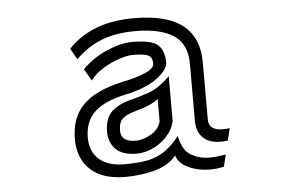

<svg xmlns="http://www.w3.org/2000/svg" viewBox="-45 -634 1090 710"><g transform="rotate(-5 500.0 -279.0)"><path d="M782 -89Q775 -88 768.5 -87.5Q762 -87 756 -87Q712 -87 689.5 -110Q667 -133 667 -173V-385Q667 -457 618.5 -489.5Q570 -522 475 -522Q405 -522 351.5 -501.5Q298 -481 254 -437L231 -478Q272 -522 332.5 -546Q393 -570 475 -570Q597 -570 656 -523.5Q715 -477 715 -385V-173Q715 -151 729.5 -141.5Q744 -132 766 -132Q773 -132 779.5 -132.5Q786 -133 793 -134ZM759 6Q734 12 708 12Q664 12 628 -4.5Q592 -21 583 -51Q556 -17 504.5 -2.5Q453 12 394 12Q309 12 264.5 -29Q220 -70 219 -141V-144Q219 -223 265.5 -270Q312 -317 413 -339Q467 -350 499.5 -364.5Q532 -379 532 -396Q532 -420 516.5 -427.5Q501 -435 460 -435Q438 -435 407 -424.5Q376 -414 347 -396Q318 -378 300 -354L275 -398Q316 -439 368 -461Q420 -483 460 -483Q534 -483 557 -461.5Q580 -440 580 -396Q580 -371 540 -340Q500 -309 423 -292Q344 -276 305.5 -241Q267 -206 267 -144V-142Q268 -91 301 -63Q334 -35 394 -35Q433 -35 467.5 -39.5Q502 -44 534.5 -62.5Q567 -81 599 -122Q610 -67 641.5 -49.5Q673 -32 709 -32Q725 -32 740.5 -34Q756 -36 770 -38ZM585 -178Q577 -145 553.5 -120.5Q530 -96 500.5 -83Q471 -70 443 -70Q390 -70 365 -95Q340 -120 340 -160Q340 -210 366.5 -235Q393 -260 444 -272Q468 -278 505 -290.5Q542 -303 585 -345ZM537 -265Q513 -244 457 -229Q420 -219 404 -205.5Q388 -192 388 -160Q388 -118 443 -118Q471 -118 500.5 -135.5Q530 -153 537 -182Z"/></g></svg>

Font: Train One
Style: Regular
Weight: 400
Designer: Fontworks Inc.
Foundry: Fontworks Inc.
Version: Version 1.100